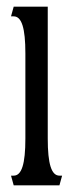

<svg xmlns="http://www.w3.org/2000/svg" viewBox="-20 -555 216 575"><path d="M21 0H158L166 -29H158C134 -29 123 -64 123 -140V-535H21L13 -506H21C45 -506 56 -471 56 -395V-140C56 -64 45 -29 21 -29H13Z"/></svg>

Font: Americaine Condensed
Style: Regular
Weight: 400
Width: 3
Designer: Alan Madić
Foundry: ESAD Valence
Version: Version 0.001;Glyphs 3.1.2 (3151)